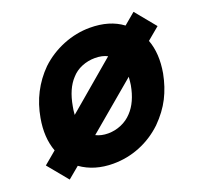

<svg xmlns="http://www.w3.org/2000/svg" viewBox="-107 -700 885 839"><g transform="rotate(-20 335.5 -281.0)"><path d="M613.5 -435.5Q638.5 -369.5 623 -281Q611.5 -221 586.5 -172Q561.5 -123 516.5 -78Q468.5 -32.5 409 -8.5Q349.5 15.5 284.5 15.5Q197 15.5 134.5 -29L81 15.5L4 -78L62.5 -127Q37.5 -194.5 53 -281Q74 -401 157.5 -484.5Q204 -528.5 265.5 -553.5Q326.5 -578 389.5 -578Q481 -578 540.5 -533.5L593.5 -578L671 -483.5ZM198 -242.5 423 -433.5Q399.5 -446 365.5 -446Q333.5 -446 304.2 -434Q275 -422 255 -399Q216.5 -358 203 -281Q201.5 -274 200.2 -264.5Q199 -255 198 -242.5ZM477 -318.5 252 -129Q276.5 -116.5 308.5 -116.5Q340 -116.5 369.5 -129Q399 -141.5 420 -164.5Q459.5 -206 473 -281Q474 -287.5 475 -296.8Q476 -306 477 -318.5Z"/></g></svg>

Font: Russisch Sans ExtraBold
Style: Italic
Weight: 800
Width: 4
Italic angle: -10°
Designer: Michael Sharanda (font) & Cristiano Sobral (main changes)
Foundry: Michael Sharanda
Version: Version 2.00;September 8, 2020;FontCreator 13.0.0.2681 64-bi